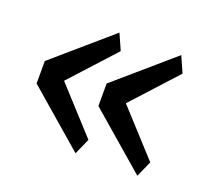

<svg xmlns="http://www.w3.org/2000/svg" viewBox="-80 -589 673 610"><g transform="rotate(20 256.5 -284.0)"><path d="M228 -80 36 -246V-322L228 -488L252 -434L115 -284L252 -134ZM437 -80 245 -246V-322L437 -488L461 -434L324 -284L461 -134Z"/></g></svg>

Font: IBM Plex Sans Devanagari
Style: Regular
Weight: 400
Designer: Mike Abbink, Paul van der Laan, Pieter van Rosmalen, Erin McLaughlin
Foundry: Bold Monday
Version: Version 1.1